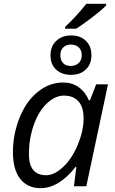

<svg xmlns="http://www.w3.org/2000/svg" viewBox="-20 -978 605 1008"><path d="M131.8 -168.9Q131.8 -58.1 222.2 -58.1Q266.6 -58.1 313.5 -103.3Q360.4 -148.4 389.6 -220.9Q418.9 -293.5 418.9 -355Q418.9 -416.5 391.6 -446.3Q364.3 -476.1 316.4 -476.1Q268.6 -476.1 225.1 -434.1Q181.6 -392.1 156.7 -320.3Q131.8 -248.5 131.8 -168.9ZM312 -544.9Q356.9 -544.9 392.1 -520.8Q427.2 -496.6 446.8 -451.2H452.1L484.9 -535.2H546.9L433.1 0H368.2L380.9 -102.1H377Q289.6 9.8 192.9 9.8Q125 9.8 86.4 -38.6Q47.9 -86.9 47.9 -179.7Q47.9 -272.5 82.5 -359.4Q117.2 -446.3 178.2 -495.6Q239.3 -544.9 312 -544.9ZM393.1 -647Q409.2 -662.1 409.2 -688.5Q409.2 -714.8 393.1 -729.5Q377 -744.1 352.5 -744.1Q328.1 -744.1 312.5 -729.5Q296.9 -714.8 296.9 -688.5Q296.9 -662.1 311 -647Q325.2 -631.8 351.1 -631.8Q377 -631.8 393.1 -647ZM430.4 -764.2Q460 -736.3 460 -688.5Q460 -640.6 430.4 -612.8Q400.9 -585 353 -585Q305.2 -585 275.1 -612.3Q245.1 -639.6 245.1 -687.5Q245.1 -735.4 275.6 -763.7Q306.2 -792 353.5 -792Q400.9 -792 430.4 -764.2ZM537.1 -958V-949.2Q513.2 -924.3 460.9 -884.5Q408.7 -844.7 378.9 -827.1H321.8V-836.9Q379.4 -890.1 433.1 -958Z"/></svg>

Font: OpenSans-Italic
Style: Italic
Weight: 400
Italic angle: -12°
Foundry: Ascender Corporation
Version: Version 1.10